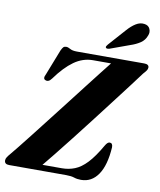

<svg xmlns="http://www.w3.org/2000/svg" viewBox="-105 -999 906 1088"><g transform="rotate(10 348.0 -454.5)"><path d="M349 0H20.5Q-6.5 0 -6.5 -22.5Q-6.5 -31.5 -0.2 -41.2Q6 -51 15 -61Q28.5 -77 56.5 -112Q84.5 -147 122 -195Q159.5 -243 202 -297.8Q244.5 -352.5 287.8 -408.2Q331 -464 370.2 -514.8Q409.5 -565.5 440.5 -605.2Q471.5 -645 489.5 -667.5H385.5Q327.5 -667.5 277 -631.5Q226.5 -595.5 175.5 -525Q166 -512 157 -508.8Q148 -505.5 139.5 -509.5Q123 -516 137 -543L194.5 -690Q202 -705.5 207.5 -710.8Q213 -716 223.5 -716Q234 -716 247.5 -708Q261 -700 288 -700H674Q702 -700 702 -681Q702 -672 695.5 -662.8Q689 -653.5 678.5 -642.5Q656 -612 618.8 -563Q581.5 -514 536.2 -454.8Q491 -395.5 442.8 -333Q394.5 -270.5 349 -212.2Q303.5 -154 266.2 -107.5Q229 -61 206.5 -34H318Q357.5 -34 392.2 -47.8Q427 -61.5 461.5 -98Q496 -134.5 535 -202.5Q547.5 -224.5 560 -224.5Q577.5 -224.5 577.5 -200.5Q571 -96 534 -42Q497 12 436 12Q413 12 395.8 6Q378.5 0 349 0ZM539.5 -866.5Q564 -894.5 588.2 -909.2Q612.5 -924 636.5 -920.5Q661 -917.5 669.2 -898.2Q677.5 -879 669 -859.5Q659 -831.5 635 -815.5Q611 -799.5 579 -789L465 -747.5Q459.5 -746 453.5 -746.2Q447.5 -746.5 445 -750.5Q443 -754.5 445.8 -759.5Q448.5 -764.5 453 -769.5Z"/></g></svg>

Font: Fraunces 72pt S000
Style: Bold Italic
Weight: 700
Italic angle: -16°
Version: Version 1.000; ttfautohint (v1.8.3)